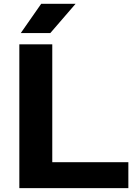

<svg xmlns="http://www.w3.org/2000/svg" viewBox="-20 -968 688 988"><path d="M79.5 0V-740H249V-133.5H640.5V0ZM87 -798 192 -948.5H369L239 -798Z"/></svg>

Font: Encode Sans Expanded
Style: Bold
Weight: 700
Width: 7
Designer: Multiple Designers
Foundry: Impallari Type
Version: Version 3.000; ttfautohint (v1.8.3) -l 8 -r 50 -G 200 -x 14 